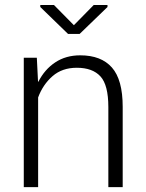

<svg xmlns="http://www.w3.org/2000/svg" viewBox="-20 -764 597 784"><path d="M130.4 -528.3 135.3 -430.7 136.7 -430.2Q162.1 -480.5 205.6 -509.3Q249 -538.1 307.6 -538.1Q393.1 -538.1 437 -488.3Q481 -438.5 481 -327.6V0H422.4V-326.7Q422.4 -417 390.1 -452.1Q357.9 -487.3 293.5 -487.3Q233.9 -487.3 194.6 -453.1Q155.3 -418.9 135.7 -366.2V0H77.1V-528.3ZM281.7 -661.1 362.8 -743.7H418.9V-735.4L305.2 -625.5H257.8L144.5 -735.4V-743.7H200.2Z"/></svg>

Font: Franko
Style: Light
Weight: 300
Designer: Google
Version: Version 1.200310; 2013